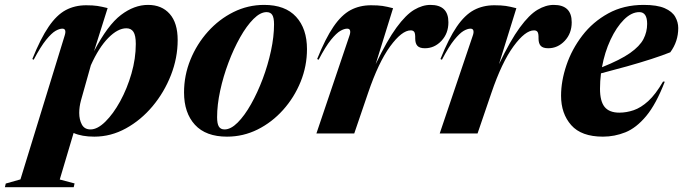

<svg xmlns="http://www.w3.org/2000/svg" viewBox="-110 -545 2790 784"><path d="M194.5 204 191 219.5H-90L-86.5 204.5L-26.5 187.5L154 -399.5Q163 -428 144.5 -428Q132.5 -428 116.5 -418.8Q100.5 -409.5 78.5 -382.5Q56.5 -355.5 27.5 -301L22 -304Q56 -388.5 88.8 -436.2Q121.5 -484 158.5 -503.8Q195.5 -523.5 242 -523.5Q269.5 -523.5 287.5 -520.8Q305.5 -518 329.5 -512L274 -336Q329.5 -442.5 383.8 -483.8Q438 -525 494.5 -525Q550.5 -525 583 -488.2Q615.5 -451.5 615.5 -381.5Q615.5 -308.5 588 -238.2Q560.5 -168 513 -111.2Q465.5 -54.5 404.2 -20.8Q343 13 275 13Q224.5 13 190.5 -2L134 188ZM220.5 -134.5Q213.5 -108.5 213.5 -84Q213.5 -56.5 224.2 -36.5Q235 -16.5 259.5 -16.5Q288 -16.5 320.2 -48.2Q352.5 -80 380.8 -131.5Q409 -183 426.8 -244.5Q444.5 -306 444.5 -365.5Q444.5 -400 435 -414.8Q425.5 -429.5 406 -429.5Q371 -429.5 332.2 -390.2Q293.5 -351 261 -278.5Z M968.5 -525Q1054.5 -525 1099 -476.5Q1143.5 -428 1143.5 -344.5Q1143.5 -275 1117.5 -211Q1091.5 -147 1046 -96.2Q1000.5 -45.5 941.8 -16.2Q883 13 817 13Q730.5 13 686 -35.5Q641.5 -84 641.5 -167.5Q641.5 -237 667.5 -301Q693.5 -365 739 -415.8Q784.5 -466.5 843.5 -495.8Q902.5 -525 968.5 -525ZM807 -16.5Q832.5 -16.5 860.5 -44.5Q888.5 -72.5 915 -119.5Q941.5 -166.5 962.8 -223Q984 -279.5 996.5 -337.5Q1009 -395.5 1009 -445.5Q1009 -472.5 1001.8 -484Q994.5 -495.5 978.5 -495.5Q953 -495.5 925 -467.5Q897 -439.5 870.5 -392.5Q844 -345.5 822.8 -289Q801.5 -232.5 789 -174.5Q776.5 -116.5 776.5 -66.5Q776.5 -39.5 783.8 -28Q791 -16.5 807 -16.5Z M1317 -399.5Q1321.5 -412 1319.5 -420Q1317.5 -428 1307.5 -428Q1295.5 -428 1279.5 -418.8Q1263.5 -409.5 1241.5 -382.5Q1219.5 -355.5 1191 -301L1185 -304Q1219 -388.5 1251.8 -436.2Q1284.5 -484 1321.5 -503.8Q1358.5 -523.5 1405 -523.5Q1433.5 -523.5 1451.8 -520.8Q1470 -518 1495 -511.5L1424 -283Q1470.5 -380 1509 -432.5Q1547.5 -485 1581.2 -505Q1615 -525 1647.5 -525Q1721 -525 1721 -454Q1721 -408.5 1692.5 -378.2Q1664 -348 1625 -348Q1603.5 -348 1594.5 -357.8Q1585.5 -367.5 1585.5 -387.5Q1586 -407.5 1581.8 -414.2Q1577.5 -421 1567 -421Q1531 -421 1483.2 -355.8Q1435.5 -290.5 1393 -165.5L1336.5 0H1182Z M1820.5 -399.5Q1825 -412 1823 -420Q1821 -428 1811 -428Q1799 -428 1783 -418.8Q1767 -409.5 1745 -382.5Q1723 -355.5 1694.5 -301L1688.5 -304Q1722.5 -388.5 1755.2 -436.2Q1788 -484 1825 -503.8Q1862 -523.5 1908.5 -523.5Q1937 -523.5 1955.2 -520.8Q1973.5 -518 1998.5 -511.5L1927.5 -283Q1974 -380 2012.5 -432.5Q2051 -485 2084.8 -505Q2118.5 -525 2151 -525Q2224.5 -525 2224.5 -454Q2224.5 -408.5 2196 -378.2Q2167.5 -348 2128.5 -348Q2107 -348 2098 -357.8Q2089 -367.5 2089 -387.5Q2089.5 -407.5 2085.2 -414.2Q2081 -421 2070.5 -421Q2034.5 -421 1986.8 -355.8Q1939 -290.5 1896.5 -165.5L1840 0H1685.5Z M2604.5 -211.5Q2569 -119.5 2528.5 -71Q2488 -22.5 2443.8 -4.8Q2399.5 13 2352 13Q2264 13 2222.5 -34Q2181 -81 2181 -154Q2181 -214 2203 -279Q2225 -344 2267.8 -399.8Q2310.5 -455.5 2373.5 -490.2Q2436.5 -525 2518.5 -525Q2573.5 -525 2604.2 -511.5Q2635 -498 2647.2 -476.2Q2659.5 -454.5 2659.5 -430.5Q2659.5 -375.5 2627 -331.5Q2596 -319 2549.8 -304Q2503.5 -289 2450 -274Q2396.5 -259 2344 -245.5Q2340 -213.5 2340 -182.5Q2340 -131.5 2359 -108.2Q2378 -85 2419 -85Q2448 -85 2477.5 -95Q2507 -105 2537 -132.2Q2567 -159.5 2597.5 -212ZM2500.5 -495.5Q2468.5 -495.5 2437.8 -464.8Q2407 -434 2383 -382.8Q2359 -331.5 2348 -270.5Q2423 -300.5 2462.8 -328.5Q2502.5 -356.5 2517.5 -385.5Q2532.5 -414.5 2532.5 -447.5Q2532.5 -495.5 2500.5 -495.5Z"/></svg>

Font: Newsreader 72pt
Style: Bold Italic
Weight: 700
Italic angle: -17°
Designer: Hugues Gentile
Foundry: Production Type
Version: Version 1.003; ttfautohint (v1.8.3)